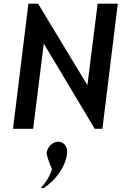

<svg xmlns="http://www.w3.org/2000/svg" viewBox="-20 -713 663 1048"><path d="M497 -10H539L623 -693H513L457 -248L188 -693H135L51 -10H161L219 -475ZM264 210C250 254 226 289 203 311C206 312 210 313 216 315C283 273 337 198 346 126C350 92 333 65 305 61C301 60 297 60 293 61H292C265 64 238 89 234 124C242 158 253 189 264 210Z"/></svg>

Font: Bluebird
Style: LiNrwObl
Weight: 300
Designer: Jasper
Foundry: Cannot Into Space Fonts
Version: Version 0.98